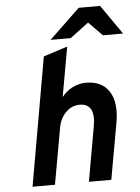

<svg xmlns="http://www.w3.org/2000/svg" viewBox="-61 -968 739 1015"><g transform="rotate(-5 309.0 -460.5)"><path d="M70 0 189.5 -681 317 -722 270 -458.5Q294 -489 328 -506Q362 -523 399 -523Q484 -523 522 -463.2Q560 -403.5 541 -296.5L488 0H369L420 -287Q442 -410 356 -410Q313.5 -410 282 -378.5Q250.5 -347 242 -297L189 0ZM232.5 -765 395.5 -921H509L617.5 -765H510.5L438 -839L339.5 -765Z"/></g></svg>

Font: Overpass
Style: Bold Italic
Weight: 700
Italic angle: -10°
Designer: Delve Withrington, Dave Bailey, Thomas Jockin
Foundry: Delve Fonts LLC
Version: Version 4.000; ttfautohint (v1.8.3)